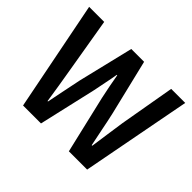

<svg xmlns="http://www.w3.org/2000/svg" viewBox="-157 -979 1218 1218"><g transform="rotate(45 452.0 -369.5)"><path d="M167 0 21 -739H156L219 -366Q229 -308 238.5 -249Q248 -190 257 -130H261Q273 -190 285 -249Q297 -308 309 -366L399 -739H514L604 -366Q617 -309 628.5 -249.5Q640 -190 653 -130H658Q666 -190 675 -249Q684 -308 692 -366L757 -739H883L742 0H578L487 -388Q478 -431 469.5 -473Q461 -515 454 -558H450Q443 -515 434 -473Q425 -431 417 -388L328 0Z"/></g></svg>

Font: Noto Sans HK Thin SemiBold
Style: Regular
Weight: 600
Version: Version 2.004-H2;hotconv 1.0.118;makeotfexe 2.5.65603